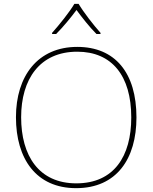

<svg xmlns="http://www.w3.org/2000/svg" viewBox="-20 -1062 794 999"><path d="M389 -1042H367C343 -1001 288 -932 251 -891V-885H272C309 -922 350 -972 378 -1010C406 -972 445 -922 482 -885H503V-891C466 -932 413 -1001 389 -1042ZM690 -451C690 -683 579 -818 382 -818C177 -818 63 -667 63 -452C63 -236 168 -83 376 -83C587 -83 690 -236 690 -451ZM90 -452C90 -649 186 -793 382 -793C562 -793 663 -668 663 -451C663 -249 573 -108 377 -108C182 -108 90 -252 90 -452Z"/></svg>

Font: Noto Sans Telugu UI Thin
Style: Regular
Weight: 100
Designer: Jelle Bosma - Monotype Design Team
Foundry: Monotype Imaging Inc.
Version: Version 2.005